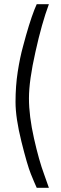

<svg xmlns="http://www.w3.org/2000/svg" viewBox="-20 -770 292 915"><path d="M149 -523Q118 -386 118 -301.5Q118 -217 142 -110.5Q166 -4 190 60L213 125H155Q144 101 127 59Q110 17 82 -95.5Q54 -208 54 -284Q54 -360 64.5 -428Q75 -496 90 -550Q119 -660 144 -724L155 -750H213Q179 -659 149 -523Z"/></svg>

Font: Titillium Web[RUS by Daymarius]
Style: Regular
Weight: 300
Designer: Cyrillization by Daymarius
Foundry: Cyrillization by Daymarius
Version: Version 1.002 September 12, 2018